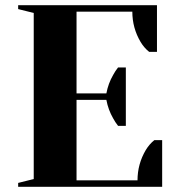

<svg xmlns="http://www.w3.org/2000/svg" viewBox="-20 -720 685 740"><path d="M50 -15 110 -30V-670L50 -685V-700H585V-520H555Q536 -535 522 -558Q490 -612 490 -675H275V-360H390Q397 -398 416 -431Q424 -446 435 -460H465V-235H435Q424 -249 416 -264Q397 -297 390 -335H275V-25H510Q510 -88 542 -142Q556 -165 575 -180H605V0H50Z"/></svg>

Font: Yeseva One
Style: Regular
Weight: 400
Designer: Jovanny Lemonad
Foundry: Jovanny Lemonad
Version: Version 2.000